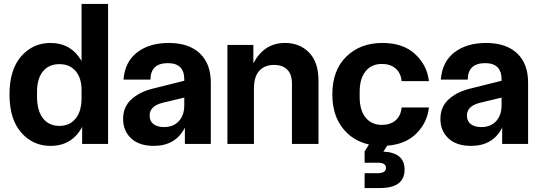

<svg xmlns="http://www.w3.org/2000/svg" viewBox="-20 -727 2729 970"><path d="M235 10Q146 10 87 -57.5Q28 -125 28 -250Q28 -375 87 -442.5Q146 -510 235 -510Q339 -510 392 -419V-707H526V0H395V-86Q344 10 235 10ZM167 -240Q167 -168 197 -129.5Q227 -91 280 -91Q332 -91 362 -128Q392 -165 392 -230V-272Q392 -333 362 -368Q332 -403 280 -403Q227 -403 197 -366.5Q167 -330 167 -262Z M757 10Q683 10 642.5 -28Q602 -66 602 -126Q602 -186 642 -223.5Q682 -261 747 -278L911 -319V-326Q911 -408 828 -408Q741 -408 740 -325H604Q611 -415 673 -462.5Q735 -510 832 -510Q934 -510 989.5 -457.5Q1045 -405 1045 -310V0H914V-82Q867 10 757 10ZM736 -143Q736 -115 755.5 -100Q775 -85 808 -85Q856 -85 883.5 -115Q911 -145 911 -195V-234L803 -208Q736 -192 736 -143Z M1129 0V-500H1260V-407Q1314 -510 1420 -510Q1494 -510 1541.5 -461.5Q1589 -413 1589 -320V0H1455V-305Q1455 -351 1431.5 -375Q1408 -399 1364 -399Q1317 -399 1290 -369.5Q1263 -340 1263 -280V0Z M1659 -250Q1659 -372 1729.5 -441Q1800 -510 1912 -510Q2017 -510 2077.5 -453.5Q2138 -397 2147 -317H2009Q2005 -359 1978 -381.5Q1951 -404 1910 -404Q1857 -404 1827 -367Q1797 -330 1797 -262V-238Q1797 -170 1827 -133Q1857 -96 1910 -96Q1951 -96 1978 -118.5Q2005 -141 2009 -184H2147Q2139 -109 2084.5 -53.5Q2030 2 1936 9L1917 39Q2024 44 2024 130Q2024 223 1899 223H1822V148H1888Q1930 148 1930 121Q1930 95 1888 95H1822V38L1844 3Q1760 -16 1709.5 -82Q1659 -148 1659 -250Z M2360 10Q2286 10 2245.5 -28Q2205 -66 2205 -126Q2205 -186 2245 -223.5Q2285 -261 2350 -278L2514 -319V-326Q2514 -408 2431 -408Q2344 -408 2343 -325H2207Q2214 -415 2276 -462.5Q2338 -510 2435 -510Q2537 -510 2592.5 -457.5Q2648 -405 2648 -310V0H2517V-82Q2470 10 2360 10ZM2339 -143Q2339 -115 2358.5 -100Q2378 -85 2411 -85Q2459 -85 2486.5 -115Q2514 -145 2514 -195V-234L2406 -208Q2339 -192 2339 -143Z"/></svg>

Font: TASA Orbiter Display
Style: Bold
Weight: 700
Designer: Weizhong Zhang
Version: Version 1.000;Glyphs 3.1.2 (3151)